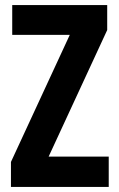

<svg xmlns="http://www.w3.org/2000/svg" viewBox="-20 -734 468 754"><path d="M407 0V-119H171L401 -616V-714H28V-597H254L23 -98V0Z"/></svg>

Font: Noto Sans Myanmar UI ExtraCondensed
Style: Bold
Weight: 700
Width: 2
Designer: Monotype Design Team
Foundry: Monotype Imaging Inc.
Version: Version 2.103